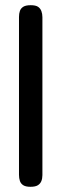

<svg xmlns="http://www.w3.org/2000/svg" viewBox="-20 -708 235 738"><path d="M97 10Q79 10 69.5 4Q60 -2 56.5 -12.5Q53 -23 53 -36V-643Q53 -656 56.5 -666Q60 -676 69.5 -682Q79 -688 98 -688Q117 -688 126 -682Q135 -676 139 -665.5Q143 -655 143 -642V-35Q143 -22 139 -12Q135 -2 125.5 4Q116 10 97 10Z"/></svg>

Font: Fredoka Condensed
Style: Regular
Weight: 400
Width: 3
Designer: Ben Nathan
Foundry: Milena B. Brandão, Ben Nathan
Version: Version 2.001